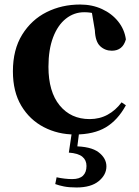

<svg xmlns="http://www.w3.org/2000/svg" viewBox="-20 -577 612 848"><path d="M311 17Q236 17 173.5 -15.5Q111 -48 74 -110Q37 -172 37 -262Q37 -358 78 -424Q119 -490 186 -523.5Q253 -557 334 -557Q387 -557 430.5 -537Q474 -517 502 -482Q530 -447 536 -403Q522 -353 474 -353Q444 -353 422.5 -373Q401 -393 399 -443L383 -538L455 -493Q427 -509 403 -516Q379 -523 352 -523Q307 -523 271 -494.5Q235 -466 214.5 -412Q194 -358 194 -282Q194 -172 243.5 -111.5Q293 -51 376 -51Q420 -51 455.5 -70.5Q491 -90 517 -125L536 -112Q500 -46 447 -14.5Q394 17 311 17ZM284 97 299 -4H331L320 82L303 69Q381 69 415.5 95.5Q450 122 450 158Q450 195 416 223Q382 251 318 251Q285 251 262.5 246.5Q240 242 224 236L230 206Q248 210 266 212Q284 214 299 214Q331 214 346.5 199Q362 184 362 156Q362 130 343.5 115Q325 100 284 97Z"/></svg>

Font: Noto Serif JP ExtraBold
Style: Regular
Weight: 800
Designer: Ryoko NISHIZUKA 西塚涼子 (kana & ideographs); Frank Grießhammer (Latin, Greek & Cyrillic); Wenlong ZHANG 张文龙 (bopomofo); San
Foundry: Adobe
Version: Version 2.003-H1;hotconv 1.1.1;makeotfexe 2.6.0